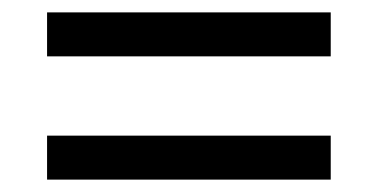

<svg xmlns="http://www.w3.org/2000/svg" viewBox="-20 -507 612 310"><path d="M56 -416V-487H514V-416ZM56 -217V-288H514V-217Z"/></svg>

Font: Noto Sans NKo Unjoined
Style: Regular
Weight: 400
Designer: Monotype Design Team
Foundry: Monotype Imaging Inc.
Version: Version 2.004